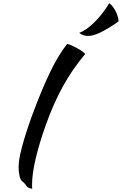

<svg xmlns="http://www.w3.org/2000/svg" viewBox="-20 -1104 759 1197"><path d="M96 -64Q96 -108 117 -187.5Q138 -267 176 -373Q238 -542 292.5 -654.5Q347 -767 399 -830Q411 -828 428.5 -820Q446 -812 463 -802.5Q480 -793 493.5 -783Q507 -773 511 -767Q433 -675 374 -569Q315 -463 266 -326Q224 -208 202 -113.5Q180 -19 180 44Q180 61 180 65Q180 69 181 73Q167 71 157 66Q147 61 144 54Q142 49 133 39.5Q124 30 117 25Q108 19 102 -6.5Q96 -32 96 -64ZM661 -1084Q671 -1078 681.5 -1064.5Q692 -1051 700.5 -1034.5Q709 -1018 714 -1001Q719 -984 719 -970Q681 -944 652.5 -927Q624 -910 601.5 -899.5Q579 -889 562 -884.5Q545 -880 529 -880Q497 -880 474 -899Q496 -907 520 -924Q544 -941 568.5 -965Q593 -989 616.5 -1019Q640 -1049 661 -1084Z"/></svg>

Font: Sweet Mavka Script
Style: Regular
Weight: 500
Designer: Pablo Impallari/Anastassiya Vishnevskaya
Foundry: Pablo Impallari/ Anastassiya Vishnevskaya
Version: Version 2.0/www.impallari.com/   behance.net/sweetcherry